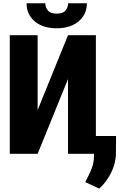

<svg xmlns="http://www.w3.org/2000/svg" viewBox="-20 -922 737 1151"><path d="M205.6 -262.2 387.7 -710.9H554.7V0H387.7V-448.2L205.6 0H38.6V-710.9H205.6ZM388.2 -902.3H501Q501 -858.4 478.8 -824.5Q456.5 -790.5 416 -771.5Q375.5 -752.4 320.3 -752.4Q236.8 -752.4 188 -794.2Q139.2 -835.9 139.2 -902.3H251.5Q251.5 -878.4 267.1 -859.4Q282.7 -840.3 320.3 -840.3Q357.9 -840.3 373 -859.4Q388.2 -878.4 388.2 -902.3ZM675.8 -106.9 674.8 -2.4Q674.8 56.6 645.8 114.3Q616.7 171.9 574.7 208.5L491.2 169.4Q501.5 147 513.7 124.3Q525.9 101.6 534.7 73.2Q543.5 44.9 543.5 6.8V-106.9Z"/></svg>

Font: Roboto Condensed Black
Style: Regular
Weight: 900
Designer: Christian Robertson
Foundry: Google
Version: Version 3.008; 2023